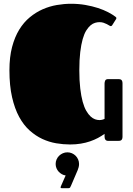

<svg xmlns="http://www.w3.org/2000/svg" viewBox="-20 -744 702 1014"><path d="M504.9 -627Q494.1 -627 482.2 -623.5Q470.2 -620.1 458.5 -610.4Q446.8 -600.6 435.8 -583.3Q424.8 -565.9 416.7 -537.6Q408.7 -509.3 403.8 -469Q398.9 -428.7 398.9 -373Q398.9 -317.9 403.8 -276.9Q408.7 -235.8 416.7 -206.5Q424.8 -177.2 435.8 -158.4Q446.8 -139.6 458.5 -128.9Q470.2 -118.2 482.2 -114Q494.1 -109.9 504.9 -109.9Q519.5 -109.9 532.2 -116.2V-303.2Q532.2 -311 535.6 -318.6Q539.1 -326.2 551.8 -326.2H603Q607.4 -326.2 611.8 -325.7Q616.2 -325.2 619.6 -323Q623 -320.8 625 -316.2Q627 -311.5 627 -303.2V-22.9Q627 -14.6 625 -10Q623 -5.4 619.6 -3.2Q616.2 -1 611.8 -0.5Q607.4 0 603 0H551.8Q545.4 0 541.7 -2Q538.1 -3.9 535.9 -7.3Q533.7 -10.7 533 -14.9Q532.2 -19 532.2 -22.9V-37.1Q516.6 -25.9 497.6 -15.6Q478.5 -5.4 455.8 2.4Q433.1 10.3 406.7 14.6Q380.4 19 350.1 19Q314.5 19 276.9 12.7Q239.3 6.3 203.9 -10Q168.5 -26.4 136.7 -54.7Q105 -83 81.3 -126.5Q57.6 -169.9 43.7 -230.7Q29.8 -291.5 29.8 -373Q29.8 -442.4 43.7 -495.4Q57.6 -548.3 81.5 -587.4Q105.5 -626.5 137.5 -652.8Q169.4 -679.2 205.6 -695.1Q241.7 -710.9 280 -717.5Q318.4 -724.1 355 -724.1Q395 -724.1 431.2 -717.8Q467.3 -711.4 497.3 -701.7Q527.3 -691.9 550.8 -679.7Q574.2 -667.5 589.4 -655.8Q590.8 -654.3 592.8 -652.6Q594.7 -650.9 594.7 -648.4Q594.7 -646.5 593.3 -643.6L572.3 -610.4Q569.3 -606 565.4 -606Q562.5 -606 557.4 -609.1Q552.2 -612.3 544.4 -616.5Q536.6 -620.6 526.9 -623.8Q517.1 -627 504.9 -627ZM273.9 122.1Q273.9 109.4 278.8 98.1Q283.7 86.9 292.2 78.6Q300.8 70.3 312 65.4Q323.2 60.5 335.9 60.5Q348.6 60.5 359.9 65.4Q371.1 70.3 379.4 78.6Q387.7 86.9 392.6 98.1Q397.5 109.4 397.5 122.1Q397.5 130.4 395.3 139.2Q393.1 147.9 390.1 154.8L355 236.8Q352.1 243.7 349.9 246.8Q347.7 250 339.8 250H307.6Q299.8 250 299.8 244.6Q299.8 243.2 302.2 238.3L326.7 182.6Q315.9 181.2 306.4 175.8Q296.9 170.4 289.6 162.4Q282.2 154.3 278.1 144Q273.9 133.8 273.9 122.1Z"/></svg>

Font: Fascinate
Style: Regular
Weight: 900
Designer: Astigmatic (AOETI)
Foundry: Astigmatic (AOETI)
Version: Version 1.000